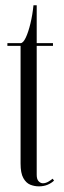

<svg xmlns="http://www.w3.org/2000/svg" viewBox="-20 -684 239 714"><path d="M124.5 9Q108 9 92.5 2.8Q77 -3.5 66.8 -21.8Q56.5 -40 56.5 -76V-513.5H7.5V-523.5H56.5Q66 -523.5 75.8 -544Q85.5 -564.5 93.2 -596.8Q101 -629 104.5 -664.5H116.5V-523.5H177V-513.5H116.5V-34Q116.5 -17 123.8 -9.8Q131 -2.5 139.5 -2.5Q150 -2.5 160.8 -9Q171.5 -15.5 175.5 -19.5L181 -12.5Q172 -3.5 157.5 2.8Q143 9 124.5 9Z"/></svg>

Font: Imbue 100pt Light
Style: Regular
Weight: 300
Designer: Tyler Finck
Foundry: Etcetera Type Company
Version: Version 1.102; ttfautohint (v1.8.3)